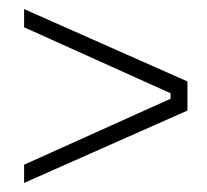

<svg xmlns="http://www.w3.org/2000/svg" viewBox="-20 -561 455 422"><path d="M33 -159V-199L355 -344V-356L33 -501V-541L392 -382V-318Z"/></svg>

Font: Phudu SemiBold
Style: Regular
Weight: 600
Version: Version 1.005;gftools[0.9.23]